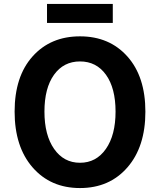

<svg xmlns="http://www.w3.org/2000/svg" viewBox="-20 -938 810 972"><path d="M625 -90.5Q534 14 385 14Q236 14 145 -90.5Q54 -195 54 -373Q54 -551 145 -652.5Q236 -754 385 -754Q534 -754 625 -652Q716 -550 716 -372.5Q716 -195 625 -90.5ZM254 -184Q303 -114 385 -114Q467 -114 516 -184Q565 -254 565 -373Q565 -492 516.5 -559.5Q468 -627 385 -627Q302 -627 253.5 -559.5Q205 -492 205 -373Q205 -254 254 -184ZM218 -822V-918H551V-822Z"/></svg>

Font: Swei Fan Sans CJK TC
Style: Bold
Weight: 700
Version: Version 2.130